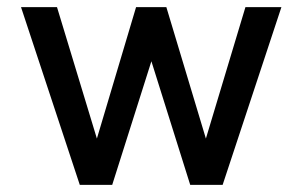

<svg xmlns="http://www.w3.org/2000/svg" viewBox="-20 -519 849 539"><path d="M669 -499 558 -130 447 -499H362L252 -130L140 -499H39L204 0H295L405 -347L514 0H605L770 -499Z"/></svg>

Font: Maven Pro
Style: Medium
Weight: 500
Designer: Joe Prince
Foundry: Joe Prince
Version: Version 1.003